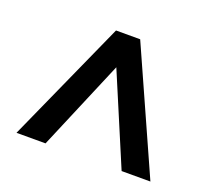

<svg xmlns="http://www.w3.org/2000/svg" viewBox="-89 -813 773 702"><g transform="rotate(20 297.5 -462.0)"><path d="M251 -700H345L558 -224H446L298 -574L150 -224H37Z"/></g></svg>

Font: Sarabun SemiBold
Style: Regular
Weight: 600
Designer: Suppakit Chalermlarp | Katatrad Co.,Ltd.
Foundry: Cadson Demak Co.,Ltd.
Version: Version 1.000; ttfautohint (v1.6)